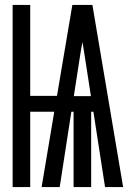

<svg xmlns="http://www.w3.org/2000/svg" viewBox="-20 -755 540 775"><path d="M31 0V-735H102V-368H210L272 -735H353L477 0H404L357 -304H348V0H277V-304H268L221 0H148L199 -304H102V0ZM347 -367 328 -490Q324 -514 320.5 -538Q317 -562 313 -585Q308 -562 304.5 -538Q301 -514 297 -490L278 -367Z"/></svg>

Font: Iosevka SS04 Medium
Style: Regular
Weight: 500
Monospace: yes
Designer: Belleve Invis
Foundry: Belleve Invis
Version: Version 19.0.0; ttfautohint (v1.8.4)